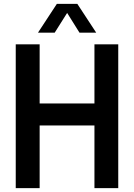

<svg xmlns="http://www.w3.org/2000/svg" viewBox="-20 -968 690 988"><path d="M61 0V-740H184V-435.5H466V-740H588.5V0H466V-322.5H184V0ZM475 -800H389L325.5 -901.5L261.5 -800H175.5L272.5 -948H378Z"/></svg>

Font: Encode Sans Condensed SemiBold
Style: Regular
Weight: 600
Width: 3
Designer: Multiple Designers
Foundry: Impallari Type
Version: Version 2.000